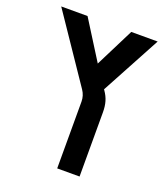

<svg xmlns="http://www.w3.org/2000/svg" viewBox="-143 -680 848 981"><g transform="rotate(20 281.0 -189.5)"><path d="M283.7 203.1V-159.7Q283.7 -192.4 265.1 -219.7L20 -581.5H163.1L322.3 -328.1L373.5 -253.9Q390.6 -229.5 397.9 -204.1Q405.3 -178.7 405.3 -146.5V203.1ZM353 -226.1 273.9 -328.6 400.9 -581.5H544.4Z"/></g></svg>

Font: Heebo SemiBold
Style: Regular
Weight: 600
Designer: Oded Ezer
Foundry: Ezer Type House
Version: Version 3.100